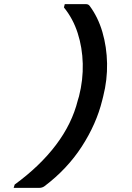

<svg xmlns="http://www.w3.org/2000/svg" viewBox="-20 -774 640 928"><path d="M195 126Q184 134 170 134H46L51 118Q173 29 250.5 -73.5Q328 -176 356 -289L362 -309Q382 -388 380 -466Q378 -544 355.5 -614Q333 -684 289 -738L293 -754H395Q400 -754 404.5 -752.5Q409 -751 413 -746Q454 -691 475 -619Q496 -547 497.5 -467.5Q499 -388 479 -309L474 -289Q446 -175 375.5 -66Q305 43 195 126Z"/></svg>

Font: Recursive Mn Lnr St Med
Style: Italic
Weight: 500
Italic angle: -15°
Monospace: yes
Version: Version 1.079;hotconv 1.0.112;makeotfexe 2.5.65598; ttfautoh